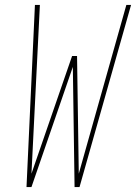

<svg xmlns="http://www.w3.org/2000/svg" viewBox="-20 -755 549 775"><path d="M87 0 121 -735H141L107 -54L271 -529H291L298 -54L490 -735H509L301 0H281L274 -485L107 0Z"/></svg>

Font: Iosevka SS04 Thin Oblique
Style: Regular
Weight: 100
Italic angle: -9°
Monospace: yes
Designer: Belleve Invis
Foundry: Belleve Invis
Version: Version 19.0.0; ttfautohint (v1.8.4)